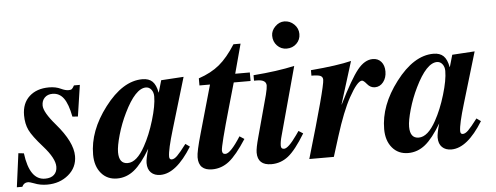

<svg xmlns="http://www.w3.org/2000/svg" viewBox="-67 -806 2438 943"><g transform="rotate(-5 1152.5 -335.0)"><path d="M333 -461 310 -307 283 -309Q271 -372 250 -400.5Q229 -429 195 -429Q171 -429 156.5 -414.5Q142 -400 142 -376Q142 -343 199 -277Q279 -184 279 -115Q279 -59 236 -23Q193 13 131 13Q96 13 67 1Q46 -7 37 -7Q17 -7 8 13H-19L3 -153L30 -150Q47 -17 123 -17Q152 -17 167.5 -31.5Q183 -46 183 -71Q183 -112 127 -175Q77 -231 62 -262.5Q47 -294 47 -336Q47 -395 83.5 -428.5Q120 -462 181 -462Q214 -462 239 -450Q260 -440 276 -440Q287 -440 292 -444Q297 -448 304 -461Z M824 -127 845 -112Q767 14 689 14Q660 14 643 -2.5Q626 -19 626 -50Q626 -71 640 -119Q598 -48 560 -17.5Q522 13 476 13Q427 13 397.5 -22Q368 -57 368 -114Q368 -231 455 -345Q544 -462 641 -462Q673 -462 690.5 -445Q708 -428 715 -390H716L733 -449L844 -456L769 -205Q739 -106 739 -72Q739 -57 751 -57Q763 -57 778 -71.5Q793 -86 824 -127ZM692 -373Q692 -393 681.5 -406.5Q671 -420 655 -420Q603 -420 547 -305Q522 -254 506.5 -199.5Q491 -145 491 -115Q491 -58 534 -58Q579 -58 620 -133Q649 -185 670.5 -256.5Q692 -328 692 -373Z M1170 -407H1087L1053 -288Q1000 -103 1000 -79Q1000 -61 1016 -61Q1041 -61 1092 -141L1115 -126Q1066 -50 1028.5 -20.5Q991 9 945 9Q878 9 878 -56Q878 -84 903 -171L970 -407H918V-442Q980 -463 1021 -497Q1062 -531 1102 -594H1137L1098 -449H1170Z M1361 -550Q1333 -550 1314 -570Q1295 -590 1295 -619Q1295 -644 1315 -664Q1335 -684 1360 -684Q1388 -684 1408.5 -664Q1429 -644 1429 -616Q1429 -588 1409.5 -569Q1390 -550 1361 -550ZM1383 -142 1405 -128Q1357 -49 1320 -20Q1283 9 1237 9Q1169 9 1169 -54Q1169 -76 1184 -130L1239 -333Q1247 -365 1247 -378Q1247 -407 1201 -407H1187V-434Q1305 -443 1390 -462L1299 -128Q1290 -97 1290 -77Q1290 -61 1305 -61Q1326 -61 1369 -122Z M1605 -253H1606Q1666 -374 1701.5 -418Q1737 -462 1777 -462Q1803 -462 1818.5 -444Q1834 -426 1834 -396Q1834 -365 1817.5 -344Q1801 -323 1776 -323Q1754 -323 1738.5 -342Q1723 -361 1715 -361Q1692 -361 1650 -285Q1614 -220 1576 -99L1545 0H1424Q1526 -345 1526 -382Q1526 -396 1514.5 -401.5Q1503 -407 1470 -407V-434Q1601 -445 1670 -462Z M2259 -127 2280 -112Q2202 14 2124 14Q2095 14 2078 -2.5Q2061 -19 2061 -50Q2061 -71 2075 -119Q2033 -48 1995 -17.5Q1957 13 1911 13Q1862 13 1832.5 -22Q1803 -57 1803 -114Q1803 -231 1890 -345Q1979 -462 2076 -462Q2108 -462 2125.5 -445Q2143 -428 2150 -390H2151L2168 -449L2279 -456L2204 -205Q2174 -106 2174 -72Q2174 -57 2186 -57Q2198 -57 2213 -71.5Q2228 -86 2259 -127ZM2127 -373Q2127 -393 2116.5 -406.5Q2106 -420 2090 -420Q2038 -420 1982 -305Q1957 -254 1941.5 -199.5Q1926 -145 1926 -115Q1926 -58 1969 -58Q2014 -58 2055 -133Q2084 -185 2105.5 -256.5Q2127 -328 2127 -373Z"/></g></svg>

Font: STIX
Style: Bold Italic
Weight: 700
Italic angle: -16.33°
Designer: MicroPress Inc., with final additions and corrections provided by Coen Hoffman, Elsevier (retired)
Version: Version 1.1.1